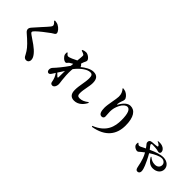

<svg xmlns="http://www.w3.org/2000/svg" viewBox="237 -2135 3526 3526"><g transform="rotate(45 2000.0 -371.5)"><path d="M479 -804C508 -778 530 -752 530 -730C530 -716 524 -705 509 -686C470 -635 326 -485 273 -420C252 -395 244 -377 244 -356C244 -337 255 -312 280 -292C397 -192 475 -115 514 -52C541 -9 552 14 564 36C576 55 596 72 623 72C675 72 692 35 692 3C692 -31 680 -64 645 -108C577 -194 465 -259 369 -327C348 -341 333 -355 333 -369C333 -382 343 -395 369 -421C411 -463 530 -558 603 -609C646 -638 677 -646 677 -678C677 -713 630 -771 573 -800C548 -812 520 -816 489 -819Z M1220 -455 1286 -494 1281 -437C1211 -334 1120 -224 1074 -177C1054 -156 1045 -134 1045 -105C1045 -70 1067 -49 1089 -50C1114 -50 1129 -74 1147 -102L1178 -150C1197 -122 1213 -91 1222 -68C1233 -39 1239 -13 1244 14C1248 42 1261 61 1296 61C1334 61 1364 14 1364 -45C1364 -73 1357 -100 1353 -140C1346 -202 1338 -303 1344 -384L1347 -417C1429 -523 1535 -607 1620 -607C1669 -607 1683 -574 1683 -513C1683 -403 1645 -296 1645 -176C1645 -70 1693 -25 1774 -25C1884 -25 1958 -111 1994 -186L1983 -197C1925 -151 1875 -128 1815 -128C1771 -128 1753 -148 1753 -200C1753 -304 1791 -406 1791 -499C1791 -599 1753 -656 1655 -656C1577 -656 1489 -602 1418 -543C1420 -547 1421 -551 1421 -555C1421 -564 1403 -584 1385 -599C1391 -618 1396 -634 1401 -646C1414 -678 1427 -693 1427 -716C1427 -753 1359 -812 1304 -812C1275 -812 1250 -805 1224 -793V-776C1251 -769 1271 -760 1286 -752C1304 -742 1307 -736 1307 -714C1307 -692 1302 -646 1296 -591C1243 -564 1157 -523 1126 -523C1103 -523 1087 -542 1070 -566L1056 -562C1055 -545 1052 -521 1057 -505C1070 -463 1124 -411 1169 -411C1190 -411 1200 -440 1220 -455ZM1272 -294 1270 -131C1269 -112 1261 -109 1247 -121L1193 -173Z M2246 -816C2288 -767 2305 -726 2305 -659C2305 -593 2261 -426 2261 -329C2261 -290 2266 -249 2278 -220C2291 -191 2310 -177 2339 -177C2368 -177 2389 -196 2389 -226C2389 -271 2382 -305 2382 -352C2382 -415 2397 -475 2428 -536C2462 -605 2511 -641 2549 -641C2608 -641 2645 -566 2645 -390C2645 -224 2602 -41 2339 64L2347 82C2651 31 2769 -145 2769 -372C2769 -588 2693 -693 2579 -693C2511 -693 2449 -639 2397 -546C2388 -529 2381 -530 2382 -549C2384 -569 2391 -599 2402 -631C2411 -654 2420 -673 2420 -700C2420 -734 2375 -786 2325 -809C2305 -818 2275 -824 2252 -825Z M3160 -314 3150 -310C3144 -270 3148 -252 3161 -234C3176 -212 3217 -189 3246 -189C3271 -189 3285 -208 3309 -229C3327 -244 3347 -260 3369 -276C3412 -203 3431 -133 3443 -87C3454 -43 3459 -3 3468 26C3478 58 3492 73 3518 73C3550 73 3570 49 3570 13C3570 -18 3555 -66 3539 -104C3518 -152 3478 -244 3432 -319C3514 -373 3605 -419 3666 -419C3714 -419 3758 -385 3758 -337C3758 -277 3714 -244 3654 -244C3600 -244 3553 -262 3510 -301L3500 -294C3542 -216 3600 -168 3674 -168C3777 -168 3842 -230 3842 -308C3842 -387 3777 -452 3670 -452C3597 -452 3497 -417 3396 -371C3369 -407 3338 -440 3338 -454C3338 -472 3352 -474 3369 -474C3412 -473 3465 -471 3488 -466C3501 -463 3525 -454 3541 -454C3563 -454 3579 -468 3579 -492C3579 -512 3571 -532 3553 -551C3529 -578 3477 -603 3391 -592L3390 -582C3426 -570 3454 -547 3460 -532C3464 -522 3461 -516 3450 -514C3433 -510 3393 -506 3354 -503C3325 -501 3266 -504 3265 -443C3264 -415 3284 -400 3303 -375L3329 -339L3280 -315C3254 -301 3225 -285 3205 -285C3188 -285 3175 -298 3160 -314Z"/></g></svg>

Font: Noto Serif CJK HK
Style: Bold
Weight: 700
Designer: Ryoko NISHIZUKA 西塚涼子 (kana & ideographs); Frank Grießhammer (Latin, Greek & Cyrillic); Wenlong ZHANG 张文龙 (bopomofo); San
Foundry: Adobe
Version: Version 2.001;hotconv 1.1.0;makeotfexe 2.6.0